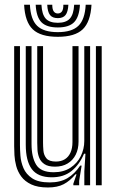

<svg xmlns="http://www.w3.org/2000/svg" viewBox="-20 -799 504 828"><path d="M186.6 9.5Q142.5 9.5 114.7 -3.7Q86.9 -16.9 71.6 -37.9Q56.3 -58.9 49.9 -83.2Q43.5 -107.4 42.3 -130Q41.1 -152.6 41.1 -168.4V-600H66.1V-173.3Q66.1 -154.4 68.1 -127.3Q70.1 -100.2 81.3 -73.8Q92.5 -47.5 119 -29.9Q145.6 -12.3 194.7 -12.3Q239.9 -12.3 270.9 -30.7Q301.9 -49 325.9 -84.9H332L321.4 -19.3V0H296.4L296.2 -6.5L310.1 -47.3H305.4Q281.7 -18.8 254.7 -4.7Q227.8 9.5 186.6 9.5ZM393.6 0V-600H418.6V0ZM217.3 -80.3Q187.4 -80.3 171.5 -91.3Q155.5 -102.2 149.1 -118.7Q142.6 -135.2 141.6 -152.6Q140.6 -170 140.6 -182.9V-600H165.6V-184.4Q165.6 -168.4 167.2 -149.1Q168.9 -129.9 180.4 -116.1Q191.9 -102.3 221.1 -102.3Q243.6 -102.3 259.6 -112.2Q275.5 -122.1 284 -140.9Q292.5 -159.7 292.5 -186V-600H318.7V-188.6Q318.7 -156.5 306.6 -132.1Q294.4 -107.7 271.7 -94Q249.1 -80.3 217.3 -80.3ZM201.9 -34.4Q143.1 -34.9 117.1 -69.9Q91.1 -105 91.1 -174.9V-600H116V-178.1Q116 -121.2 136 -88.7Q156.1 -56.2 211.3 -56.2Q254.2 -56.2 283.6 -75.5Q313 -94.8 328.3 -125.7Q343.5 -156.5 343.5 -190.8V-600H368.6V0H343.7V-60L348.5 -136.1H342.4Q322.6 -88.9 288.4 -61.5Q254.2 -34 201.9 -34.4ZM229.3 -640.3Q155 -640.3 121.3 -672.5Q87.6 -704.7 84 -778.6H109Q111.9 -715.3 140 -687.9Q168 -660.4 229.3 -660.4Q290.3 -660.4 318.3 -687.9Q346.3 -715.3 349.6 -778.6H374.6Q370.4 -704.7 336.7 -672.5Q303 -640.3 229.3 -640.3ZM229.3 -680.6Q180.6 -680.6 158.5 -703.3Q136.5 -726 133.9 -778.6H158.7Q160.8 -736.9 177.2 -718.8Q193.5 -700.7 229.3 -700.7Q264.9 -700.7 281.2 -718.8Q297.6 -736.9 299.9 -778.6H324.7Q321.9 -726 299.7 -703.3Q277.5 -680.6 229.3 -680.6ZM229.3 -720.8Q206.3 -720.8 195.7 -734.2Q185.1 -747.6 183.7 -778.6H205.4Q205.3 -758.5 211.8 -749.7Q218.2 -740.9 229.3 -740.9Q240.6 -740.9 247.1 -749.7Q253.5 -758.5 253.2 -778.6H274.9Q273.2 -747.6 262.6 -734.2Q252 -720.8 229.3 -720.8Z"/></svg>

Font: Big Shoulders Inline Display SC Thin
Style: Regular
Weight: 100
Designer: Patric King
Foundry: XO Type Co
Version: Version 2.002